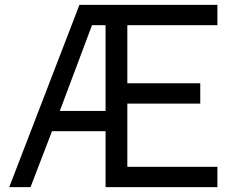

<svg xmlns="http://www.w3.org/2000/svg" viewBox="-20 -773 963 793"><path d="M18.1 0 308.1 -752.9H877.9V-668.9H505.9V-429.2H807.1V-345.2H505.9V-84H877.9V0H416V-231H194.8L106 0ZM227.1 -314.9H416V-668.9H359.9Z"/></svg>

Font: Standard
Style: Regular
Weight: 400
Designer: Bryce Wilner
Version: Version 2.000;PS 2.0;hotconv 16.6.51;makeotf.lib2.5.65220 DE